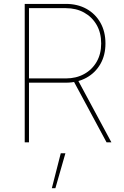

<svg xmlns="http://www.w3.org/2000/svg" viewBox="-20 -748 651 1009"><path d="M109.9 0V-727.5H326.2Q387.2 -727.5 434.1 -701.7Q481 -675.8 507.6 -628.9Q534.2 -582 534.2 -519.5Q534.2 -458 507.6 -411.6Q481 -365.2 434.1 -339.4Q387.2 -313.5 326.2 -313.5H121.6V-335.9H326.2Q380.4 -335.9 422.1 -358.9Q463.9 -381.8 487.8 -423.1Q511.7 -464.4 511.7 -519.5Q511.7 -575.7 487.8 -617.2Q463.9 -658.7 422.1 -681.9Q380.4 -705.1 326.2 -705.1H132.3V0ZM540 0 361.8 -331.1H387.2L565.4 0ZM252.4 241.2 299.3 57.6H323.7L271 241.2Z"/></svg>

Font: Inter 16pt Thin
Style: Regular
Weight: 250
Version: Version 4.001;git-66647c0bb